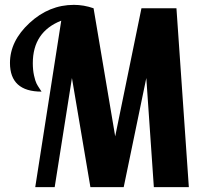

<svg xmlns="http://www.w3.org/2000/svg" viewBox="-20 -770 828 790"><path d="M21 -511Q21 -601 101.5 -675.5Q182 -750 284 -750Q325 -750 365 -736L454 -209L562 -736H706L757 0H613L582 -449L489 0H352L276 -449L205 0H125L232 -685Q115 -639 115 -510Q115 -482 120 -459.5Q125 -437 130 -427Q135 -417 142.5 -406Q150 -395 151 -393Q21 -393 21 -511Z"/></svg>

Font: Lobster Two
Style: Bold
Weight: 700
Designer: Pablo Impallari
Foundry: Pablo Impallari. www.impallari.com
Version: Version 1.006